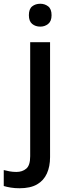

<svg xmlns="http://www.w3.org/2000/svg" viewBox="-78 -764 370 1024"><path d="M26 240Q1 240 -20.5 236.5Q-42 233 -58 228V143Q-42 147 -26 150Q-10 153 10 153Q41 153 62 135.5Q83 118 83 69V-539H189V74Q189 124 172 161.5Q155 199 119.5 219.5Q84 240 26 240ZM76 -683Q76 -716 93.5 -730Q111 -744 137 -744Q161 -744 179 -730Q197 -716 197 -683Q197 -651 179 -636.5Q161 -622 137 -622Q111 -622 93.5 -636.5Q76 -651 76 -683Z"/></svg>

Font: Noto Sans Devanagari Medium
Style: Regular
Weight: 500
Version: Version 2.003